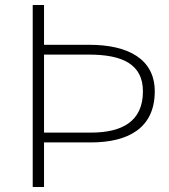

<svg xmlns="http://www.w3.org/2000/svg" viewBox="-20 -743 671 763"><path d="M595 -380C595 -509 488 -565 335 -565H155V-723H110V0H155V-177H341C488 -177 595 -233 595 -380ZM548 -380C548 -261 466 -216 341 -216H155V-526H334C466 -526 548 -488 548 -380Z"/></svg>

Font: United Sans Thin
Style: Regular
Weight: 100
Designer: Pablo Impallari, Rodrigo Fuenzalida (Modified by Dan O. Williams)
Version: Version 1.000;PS 001.000;hotconv 1.0.88;makeotf.lib2.5.64775